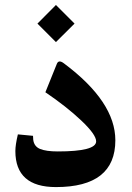

<svg xmlns="http://www.w3.org/2000/svg" viewBox="-20 -761 538 781"><path d="M207.5 -740.7 283.2 -665 207.5 -589.8 132.3 -665ZM114.3 -208.5Q114.3 -200.2 115.2 -192.4Q118.7 -165 143.3 -155Q168 -145 214.8 -145Q371.1 -145 371.1 -186Q371.1 -213.4 310.8 -270.5Q250.5 -327.6 164.6 -385.7L210.9 -500.5Q218.3 -520.5 241.2 -502.4Q449.2 -346.7 449.2 -190.4Q449.2 0 207.5 0Q42.5 0 42.5 -146.5Q42.5 -171.4 52.7 -214.4Z"/></svg>

Font: Sahel SemiBold FD
Style: SemiBold-FD
Weight: 600
Foundry: Saber Rastikerdar (saber.rastikerdar@gmail.com)
Version: Version 3.3.0